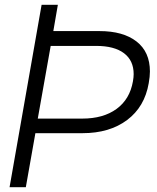

<svg xmlns="http://www.w3.org/2000/svg" viewBox="-20 -783 657 803"><path d="M20 0 154 -763H222L203 -653H396Q495 -653 551 -609.5Q607 -566 607 -484Q607 -463 602 -435Q585 -336 511.5 -281Q438 -226 325 -226H128L88 0ZM324 -287Q412 -287 467.5 -327.5Q523 -368 536 -443Q539 -460 539 -473Q539 -530 498.5 -560.5Q458 -591 382 -591H192L138 -287Z"/></svg>

Font: Open Sauce Sans Light Italic
Style: Regular
Weight: 300
Italic angle: -10°
Designer: Alfredo Marco Pradil
Foundry: Creative Sauce Fz LLC
Version: Version 1.477